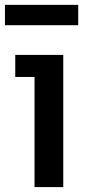

<svg xmlns="http://www.w3.org/2000/svg" viewBox="-29 -763 366 783"><path d="M290 -660.2H-8.8V-743.2H290ZM229 0H111.8V-449.2H33.2V-539.1H229Z"/></svg>

Font: Sora Medium
Style: Regular
Weight: 500
Designer: Jonathan Barnbrook, Julián Moncada
Foundry: Barnbrook Fonts
Version: Version 2.000